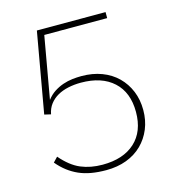

<svg xmlns="http://www.w3.org/2000/svg" viewBox="-104 -766 789 864"><g transform="rotate(-15 291.0 -334.0)"><path d="M286 10Q248 10 216.5 4.5Q185 -1 159 -12.5Q133 -24 110 -41.5Q87 -59 66 -84L87 -106Q130 -56 175 -37Q220 -18 276 -18Q373 -18 427.5 -68Q482 -118 482 -209Q482 -300 427.5 -350Q373 -400 276 -400Q245 -400 217 -394Q189 -388 167 -375.5Q145 -363 130 -343.5Q115 -324 110 -297L80 -304L146 -678H466V-650H173L122 -361Q138 -382 158 -395Q178 -408 200 -415.5Q222 -423 244 -425.5Q266 -428 286 -428Q338 -428 380.5 -412Q423 -396 453 -366.5Q483 -337 499.5 -297Q516 -257 516 -209Q516 -161 499.5 -121Q483 -81 453 -51.5Q423 -22 380.5 -6Q338 10 286 10Z"/></g></svg>

Font: Celebes Thin
Style: Regular
Weight: 250
Designer: Anugrah Pasau
Foundry: Lafontype
Version: Version 1.000; ttfautohint (v1.8.4)